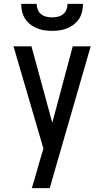

<svg xmlns="http://www.w3.org/2000/svg" viewBox="-20 -975 540 995"><path d="M145 0Q155 -33 164.5 -65.5Q174 -98 183 -131L205 -205L50 -735H143L251 -339L357 -735H450L269 -109L238 0ZM250 -815Q230 -815 210 -818Q190 -821 171.5 -828.5Q153 -836 137 -848.5Q121 -861 110 -878Q99 -895 94.5 -915Q90 -935 90 -955H170Q170 -940 175.5 -925.5Q181 -911 193 -901.5Q205 -892 220 -888.5Q235 -885 250 -885Q265 -885 280 -888.5Q295 -892 307 -901.5Q319 -911 324.5 -925.5Q330 -940 330 -955H410Q410 -935 405.5 -915Q401 -895 390 -878Q379 -861 363 -848.5Q347 -836 328.5 -828.5Q310 -821 290 -818Q270 -815 250 -815Z"/></svg>

Font: Iosevka SS10 Medium
Style: Regular
Weight: 500
Monospace: yes
Designer: Belleve Invis
Foundry: Belleve Invis
Version: Version 28.0.6; ttfautohint (v1.8.4)